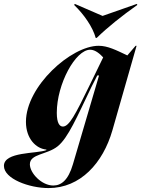

<svg xmlns="http://www.w3.org/2000/svg" viewBox="-124 -753 719 977"><path d="M28 83C28 29 116 35 170 -9C222 -51 268 -158 341 -310L371 -369H380L247 83C223 165 187 191 147 191C88 191 28 128 28 83ZM-104 91C-104 157 25 204 123 204C285 204 400 77 448 -90L571 -520H566L524 -471C467 -498 424 -520 378 -520C238 -520 8 -314 8 -133C8 -46 61 4 112 8V11C63 30 -104 18 -104 91ZM165 -179C165 -325 260 -500 335 -500C362 -500 386 -477 401 -461L330 -315C260 -171 228 -109 196 -109C180 -109 165 -125 165 -179ZM253 -728C304 -679 348 -615 363 -560H368C422 -613 497 -673 575 -728L572 -733L398 -672L257 -733Z"/></svg>

Font: Nyght Serif Bold Italic
Style: Regular
Weight: 700
Italic angle: -16°
Designer: Maksym Kobuzan
Version: Version 0.410;Glyphs 3.1.2 (3151)